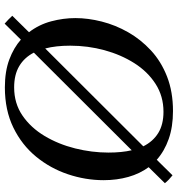

<svg xmlns="http://www.w3.org/2000/svg" viewBox="11 -762 766 828"><g transform="rotate(90 394.0 -348.0)"><path d="M770 -676 701 -606Q729 -568 743 -518.5Q757 -469 757 -412Q757 -334 731.5 -258Q706 -182 655.5 -120.5Q605 -59 530 -22.5Q455 14 357 14Q288 14 237 -5Q186 -24 151 -55L82 15Q73 7 64.5 -1Q56 -9 48 -18L119 -90Q86 -133 72 -185.5Q58 -238 58 -290Q58 -345 73 -404Q88 -463 119 -517.5Q150 -572 197.5 -616Q245 -660 310.5 -685.5Q376 -711 459 -711Q527 -711 579.5 -692.5Q632 -674 669 -641L736 -709Q745 -702 754 -693.5Q763 -685 770 -676ZM189 -160 611 -583Q590 -625 553.5 -647.5Q517 -670 462 -670Q395 -670 342 -636Q289 -602 252.5 -544.5Q216 -487 196.5 -415.5Q177 -344 177 -268Q177 -206 189 -160ZM638 -433Q638 -490 628 -533L207 -111Q228 -70 265 -48Q302 -26 357 -26Q426 -26 478.5 -62Q531 -98 566.5 -157.5Q602 -217 620 -289Q638 -361 638 -433Z"/></g></svg>

Font: Tiro Telugu
Style: Italic
Weight: 400
Italic angle: -11°
Designer: Telugu: John Hudson & Fiona Ross, assisted by Kaja Sojewska. Latin: John Hudson with Paul Hanslow, assisted by Kaja Soje
Foundry: Tiro Typeworks Ltd.
Version: Version 1.52